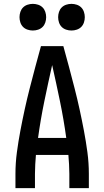

<svg xmlns="http://www.w3.org/2000/svg" viewBox="-20 -974 540 994"><path d="M60 0V-74Q60 -130 67.5 -186Q75 -242 85.5 -297.5Q96 -353 108 -408Q120 -463 134 -517.5Q148 -572 162.5 -626.5Q177 -681 192 -735H308Q323 -681 337.5 -626.5Q352 -572 366 -517.5Q380 -463 392 -408Q404 -353 414.5 -297.5Q425 -242 432.5 -186Q440 -130 440 -74V0H339V-74Q339 -98 337.5 -123Q336 -148 334 -172H166Q164 -148 162.5 -123Q161 -98 161 -74V0ZM177 -260H323Q310 -355 290.5 -449.5Q271 -544 250 -637Q229 -544 209.5 -449.5Q190 -355 177 -260ZM350 -816Q336 -816 322.5 -820.5Q309 -825 299.5 -834.5Q290 -844 285.5 -857.5Q281 -871 281 -885Q281 -899 285.5 -912.5Q290 -926 299.5 -935.5Q309 -945 322.5 -949.5Q336 -954 350 -954Q364 -954 377.5 -949.5Q391 -945 400.5 -935.5Q410 -926 414.5 -912.5Q419 -899 419 -885Q419 -871 414.5 -857.5Q410 -844 400.5 -834.5Q391 -825 377.5 -820.5Q364 -816 350 -816ZM150 -816Q136 -816 122.5 -820.5Q109 -825 99.5 -834.5Q90 -844 85.5 -857.5Q81 -871 81 -885Q81 -899 85.5 -912.5Q90 -926 99.5 -935.5Q109 -945 122.5 -949.5Q136 -954 150 -954Q164 -954 177.5 -949.5Q191 -945 200.5 -935.5Q210 -926 214.5 -912.5Q219 -899 219 -885Q219 -871 214.5 -857.5Q210 -844 200.5 -834.5Q191 -825 177.5 -820.5Q164 -816 150 -816Z"/></svg>

Font: Iosevka Curly Semibold
Style: Regular
Weight: 600
Monospace: yes
Designer: Belleve Invis
Foundry: Belleve Invis
Version: Version 22.1.2; ttfautohint (v1.8.4)